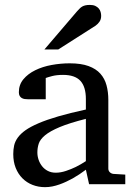

<svg xmlns="http://www.w3.org/2000/svg" viewBox="-20 -753 549 785"><path d="M331.1 -267.1Q263.7 -250 224.1 -233.4Q184.6 -216.8 164.3 -200Q144 -183.1 138.4 -165.8Q132.8 -148.4 132.8 -129.9Q132.8 -114.3 137.9 -99.4Q143.1 -84.5 152.6 -72.8Q162.1 -61 176 -54Q189.9 -46.9 208 -46.9Q228 -46.9 249.8 -54.2Q271.5 -61.5 289.6 -70.3Q310.5 -80.6 331.1 -94.2ZM344.2 0 331.1 -59.1Q304.7 -39.1 276.9 -23.4Q264.6 -16.6 251 -10.3Q237.3 -3.9 222.9 1.2Q208.5 6.3 193.6 9.3Q178.7 12.2 164.1 12.2Q136.7 12.2 113 2.9Q89.4 -6.3 71.8 -23.9Q54.2 -41.5 44.2 -66.4Q34.2 -91.3 34.2 -123Q34.2 -141.6 37.8 -158.2Q41.5 -174.8 52.7 -190.4Q64 -206.1 84.2 -220.5Q104.5 -234.9 137.5 -249Q170.4 -263.2 218 -277.1Q265.6 -291 331.1 -305.2V-348.1Q331.1 -398.4 308.6 -422.6Q286.1 -446.8 237.8 -446.8Q211.4 -446.8 192.9 -441.9Q174.3 -437 167 -434.1V-347.2H94.2Q87.4 -347.2 80.8 -348.1Q74.2 -349.1 68.8 -352.3Q63.5 -355.5 60.3 -361.1Q57.1 -366.7 57.1 -376Q57.1 -406.7 75.7 -429Q94.2 -451.2 124 -465.8Q153.8 -480.5 190.9 -487.3Q228 -494.1 265.1 -494.1Q311.5 -494.1 342 -482.9Q372.6 -471.7 390.4 -451.7Q408.2 -431.6 415.5 -404.3Q422.9 -377 422.9 -344.2V-64Q422.9 -54.7 429 -48.8Q435.1 -43 443.8 -42L492.2 -39.1V0ZM393.6 -688Q393.6 -674.3 387 -664.6Q380.4 -654.8 370.6 -647.9L218.3 -550.8H161.6L294.4 -706.1Q300.3 -712.4 305.2 -717.5Q310.1 -722.7 315.9 -726.1Q321.8 -729.5 329.3 -731.2Q336.9 -732.9 347.7 -732.9Q360.8 -732.9 369.6 -728.8Q378.4 -724.6 383.8 -718.3Q389.2 -711.9 391.4 -703.9Q393.6 -695.8 393.6 -688Z"/></svg>

Font: Charis SIL Viet
Style: Regular
Weight: 400
Foundry: SIL International
Version: Version 5.000